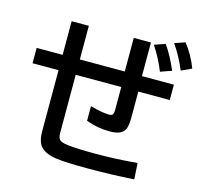

<svg xmlns="http://www.w3.org/2000/svg" viewBox="-125 -1008 1250 1185"><g transform="rotate(15 500.0 -416.0)"><path d="M204.1 -814H314V-599.1H601.1V-814H710.9V-599.1H915V-501H713.9V-328.1Q713.9 -269.5 694.3 -246.1Q670.4 -217.8 607.9 -217.8Q527.8 -217.8 455.1 -245.1V-338.9Q531.7 -316.9 576.2 -316.9Q595.2 -316.9 600.6 -327.6Q605 -335.9 605 -352.1V-501H314V-131.8Q314 -100.1 325.2 -87.9Q337.4 -74.2 378.4 -69.3Q441.9 -62 554.2 -62Q692.4 -62 823.7 -74.2L830.1 28.8Q686.5 38.1 538.6 38.1Q391.1 38.1 331.1 29.3Q251 17.6 223.1 -25.4Q204.1 -55.7 204.1 -110.8V-501H38.1V-599.1H204.1ZM811 -653.8Q780.3 -731.9 731.9 -805.2L801.3 -829.1Q844.7 -768.1 882.3 -679.2ZM933.1 -693.8Q898.4 -777.3 850.1 -847.2L917 -870.1Q967.3 -807.1 999 -724.1Z"/></g></svg>

Font: FORM UDPGothic
Style: Bold
Weight: 700
Foundry: Pronama LLC
Version: Version 1.051